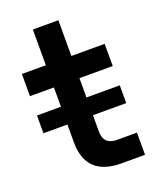

<svg xmlns="http://www.w3.org/2000/svg" viewBox="-126 -737 664 813"><g transform="rotate(-20 206.0 -330.5)"><path d="M13 -233H121V-153C121 -51 174 0 281 0H386V-100H296C256 -100 236 -120 236 -160V-233H386V-313H236V-400H386V-500H236V-661H121V-500H13V-400H121V-313H13Z"/></g></svg>

Font: Uncut Sans Semibold
Style: Regular
Weight: 600
Designer: Kasper Nordkvist
Foundry: UNCUT.wtf
Version: Version 1.304;Glyphs 3.2 (3246)